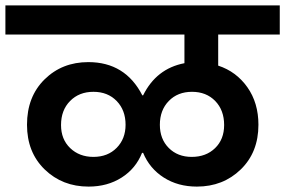

<svg xmlns="http://www.w3.org/2000/svg" viewBox="-41 -760 1056 711"><path d="M305 -179Q358 -179 391 -212.5Q424 -246 424 -298Q424 -352 391 -386Q358 -420 305 -420Q252 -420 218.5 -386Q185 -352 185 -297Q185 -244 219 -211.5Q253 -179 305 -179ZM669 -179Q722 -179 755.5 -211.5Q789 -244 789 -297Q789 -352 756 -386Q723 -420 670 -420Q617 -420 584 -386Q551 -352 551 -298Q551 -245 584 -212Q617 -179 669 -179ZM688 -69Q618 -69 565.5 -102.5Q513 -136 489 -194H485Q462 -136 409.5 -102.5Q357 -69 287 -69Q190 -69 124.5 -132.5Q59 -196 59 -298Q59 -402 124 -466Q189 -530 286 -530Q423 -530 486 -407H489Q538 -506 642 -526V-632H-21V-740H995V-632H767V-517Q834 -495 875 -437Q916 -379 916 -298Q916 -196 850.5 -132.5Q785 -69 688 -69Z"/></svg>

Font: SVN-Poppins SemiBold
Style: Regular
Weight: 600
Designer: Ninad Kale (Devanagari), Jonny Pinhorn (Latin)
Foundry: Indian Type Foundry
Version: Version 3.002 2017